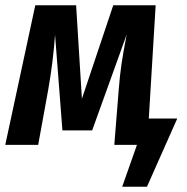

<svg xmlns="http://www.w3.org/2000/svg" viewBox="-23 -550 710 729"><path d="M650 -100 535 159H441L497 0H411L428 -212Q432 -264 438.5 -308Q445 -352 458 -419L327 -55H214L186 -418Q179 -317 160 -209L122 0H-3L111 -530H266L288 -175L407 -530H568L542 -100Z"/></svg>

Font: Fira Sans Condensed SemiBold
Style: Italic
Weight: 600
Width: 3
Italic angle: -8°
Designer: bBox Type GmbH & Carrois Corporate GbR & Edenspiekermann AG
Foundry: bBox Type GmbH & Carrois Corporate GbR & Edenspiekermann AG
Version: Version 4.301